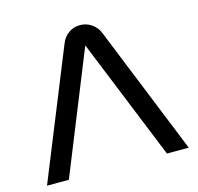

<svg xmlns="http://www.w3.org/2000/svg" viewBox="-102 -808 946 917"><g transform="rotate(-15 370.5 -350.0)"><path d="M277 -635Q288 -664 313 -682Q338 -700 370 -700Q402 -700 427.5 -682Q453 -664 464 -636L721 0H613L370 -600L128 0H20Z"/></g></svg>

Font: Skate blade
Style: Regular
Weight: 400
Italic angle: -7°
Designer: Valerio Brotto (Silverblur_type)
Version: Version 2.001